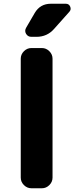

<svg xmlns="http://www.w3.org/2000/svg" viewBox="-20 -1007 398 1027"><path d="M332 -987Q349 -987 355.5 -971.5Q362 -956 351 -944L269 -852Q232 -810 175 -810H148Q129 -810 119.5 -826Q110 -842 120 -859L166 -938Q195 -987 252 -987ZM148 0Q125 0 108 -17Q91 -34 91 -57V-693Q91 -716 108 -733Q125 -750 148 -750H204Q227 -750 244 -733Q261 -716 261 -693V-57Q261 -34 244 -17Q227 0 204 0Z"/></svg>

Font: Rounded Mplus 1c ExtraBold
Style: Regular
Weight: 800
Version: Version 1.059.20150529